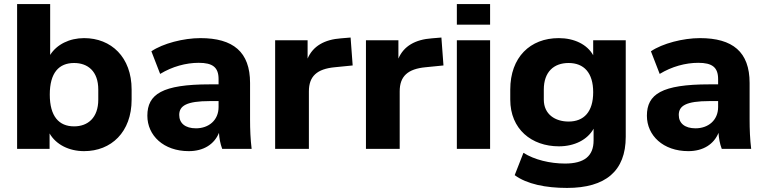

<svg xmlns="http://www.w3.org/2000/svg" viewBox="-20 -739 3802 953"><path d="M397.5 11.2C531.7 11.2 633.3 -83 633.3 -244.6V-294.4C633.3 -455.6 531.7 -549.8 397.5 -549.8C325.2 -549.8 261.7 -518.6 229 -466.3V-718.8H64.9V0H226.1V-76.7C258.3 -21 322.8 11.2 397.5 11.2ZM347.7 -111.8C272.5 -111.8 227.1 -161.6 227.1 -269.5C227.1 -377.9 272.5 -426.3 347.7 -426.3C415.5 -426.3 467.8 -385.7 467.8 -294.4V-244.6C467.8 -153.8 415.5 -111.8 347.7 -111.8Z M917 11.2C991.2 11.2 1043.9 -23.4 1066.9 -79.6C1068.4 -52.7 1073.2 -25.9 1083 0H1229C1223.1 -48.3 1221.2 -97.7 1221.2 -145V-327.1C1221.2 -481.4 1137.2 -549.8 974.6 -549.8C891.1 -549.8 788.6 -523.4 731.4 -484.4L774.9 -372.1C835 -408.7 903.3 -427.2 966.3 -427.2C1035.2 -427.2 1064.9 -405.3 1064.9 -346.2V-320.3H1021.5C785.2 -320.3 711.4 -271.5 711.4 -164.6C711.4 -66.4 792 11.2 917 11.2ZM952.6 -102.1C899.4 -102.1 869.6 -127.4 869.6 -168.5C869.6 -213.4 904.8 -237.3 1022.5 -237.3H1064.9V-208C1064.9 -141.6 1015.6 -102.1 952.6 -102.1Z M1513.2 0V-285.6C1513.2 -360.4 1553.2 -397 1642.1 -405.3L1730.5 -414.1L1720.2 -552.7L1673.3 -548.8C1590.8 -543 1533.2 -510.3 1506.8 -448.2V-539.1H1345.7V0Z M1963.9 0V-285.6C1963.9 -360.4 2003.9 -397 2092.8 -405.3L2181.2 -414.1L2170.9 -552.7L2124 -548.8C2041.5 -543 1983.9 -510.3 1957.5 -448.2V-539.1H1796.4V0Z M2412.6 -616.7V-718.8H2247.6V-616.7ZM2412.6 0V-539.1H2247.6V0Z M2794.4 193.8C2985.8 193.8 3085.9 109.9 3085.9 -60.1V-539.1H2924.3V-464.8C2894.5 -518.6 2830.1 -549.8 2753.4 -549.8C2611.3 -549.8 2512.7 -454.6 2512.7 -294.4V-244.6C2512.7 -97.7 2618.7 -12.7 2754.4 -12.7C2831.5 -12.7 2896 -45.4 2926.3 -100.1V-42C2926.3 36.1 2879.4 72.8 2784.7 72.8C2710.9 72.8 2632.3 54.2 2578.1 19.5L2534.7 130.4C2595.2 174.8 2688.5 193.8 2794.4 193.8ZM2802.2 -135.7C2735.8 -135.7 2679.2 -171.4 2679.2 -244.6V-294.4C2679.2 -382.3 2729 -426.3 2802.2 -426.3C2878.4 -426.3 2924.3 -377.9 2924.3 -281.2C2924.3 -184.1 2878.4 -135.7 2802.2 -135.7Z M3396.5 11.2C3470.7 11.2 3523.4 -23.4 3546.4 -79.6C3547.9 -52.7 3552.7 -25.9 3562.5 0H3708.5C3702.6 -48.3 3700.7 -97.7 3700.7 -145V-327.1C3700.7 -481.4 3616.7 -549.8 3454.1 -549.8C3370.6 -549.8 3268.1 -523.4 3210.9 -484.4L3254.4 -372.1C3314.5 -408.7 3382.8 -427.2 3445.8 -427.2C3514.6 -427.2 3544.4 -405.3 3544.4 -346.2V-320.3H3501C3264.6 -320.3 3190.9 -271.5 3190.9 -164.6C3190.9 -66.4 3271.5 11.2 3396.5 11.2ZM3432.1 -102.1C3378.9 -102.1 3349.1 -127.4 3349.1 -168.5C3349.1 -213.4 3384.3 -237.3 3502 -237.3H3544.4V-208C3544.4 -141.6 3495.1 -102.1 3432.1 -102.1Z"/></svg>

Font: Winston ExtraBold
Style: Regular
Weight: 800
Designer: Vernon Adams, Kim Jin-seong, David Berlow, Cristiano Sobral
Foundry: The Winston Project Authors
Version: Version 3.004